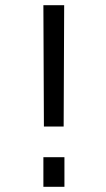

<svg xmlns="http://www.w3.org/2000/svg" viewBox="-20 -719 409 739"><path d="M147 0V-114H228V0ZM149 -232 147 -699H227L225 -232Z"/></svg>

Font: TypoPRO Titillium Maps
Style: 400 wt
Weight: 400
Designer: Campivisivi
Foundry: Accademia di Belle Arti di Urbino and students of MA course of Visual design
Version: Version 001.001